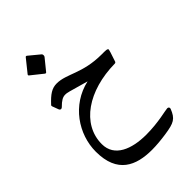

<svg xmlns="http://www.w3.org/2000/svg" viewBox="-300 -839 1319 1319"><g transform="rotate(-45 359.5 -179.5)"><path d="M221.2 -535.2C222.7 -534.2 224.1 -533.7 226.1 -533.7C228 -533.7 230.5 -534.7 231.9 -536.1L299.3 -619.1C302.2 -622.5 303.2 -627.4 303.2 -632.3C303.2 -637.7 301.7 -642.6 298.3 -645.5L219.7 -710.4C217.3 -711.9 215.3 -712.9 213.4 -712.9C210.9 -712.9 209 -711.9 207 -709.5L133.3 -617.7C131.3 -615.2 130.4 -613.3 130.4 -611.3C130.4 -608.9 131.3 -606.9 133.8 -605ZM510.2 342.8C606.4 328.6 632.3 315.4 660.1 244.6C663.1 232.9 655.8 226.1 645.5 226.1C627.9 226.1 535.1 252.9 416 252.9C274.4 252.9 153.8 205.1 153.8 82.5C153.8 -111.8 348.6 -242.2 607.9 -245.6C613.3 -245.6 618.2 -249 619.6 -253.9C642.1 -321.8 647.5 -337.9 647.5 -342.8C647.5 -355 624.5 -354 589.3 -354C402.3 -354 326.2 -431.6 229.5 -431.6C182.6 -431.6 148.9 -408.7 98.6 -354.5C94.7 -350.6 94.7 -347.6 96.2 -342.3L113.3 -296.4C115.7 -289.5 121.1 -285.6 126.9 -285.6C130.8 -285.6 135.2 -287.6 138.7 -291C172.3 -324.7 192.9 -335.9 216.8 -335.9C235.8 -335.9 240.2 -334 389.6 -291.5C201.6 -249.5 87.9 -78.6 87.9 90.3C87.9 300.3 216.8 354.5 370.1 354.5C415.5 354.5 463.4 349.6 510.2 342.8Z"/></g></svg>

Font: Pfont
Style: Regular
Weight: 400
Designer: Damoon Khanjanzadeh
Foundry: pfont
Version: Version 1.000;PS 000.300;hotconv 1.0.88;makeotf.lib2.5.64775